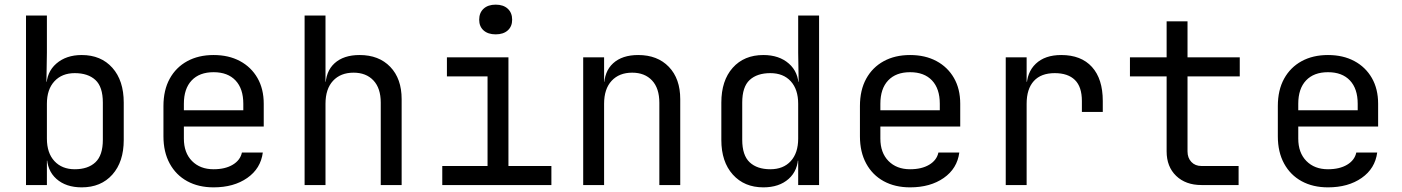

<svg xmlns="http://www.w3.org/2000/svg" viewBox="-20 -797 6040 827"><path d="M332 10Q264 10 223 -26.5Q182 -63 182 -126L200 -105H182V0H92V-730H182V-570L180 -445H200L180 -424Q180 -486 222.5 -523Q265 -560 332 -560Q415 -560 464 -505Q513 -450 513 -355V-194Q513 -100 464 -45Q415 10 332 10ZM302 -68Q359 -68 391 -98Q423 -128 423 -195V-355Q423 -423 391 -452.5Q359 -482 302 -482Q247 -482 214.5 -447Q182 -412 182 -350V-200Q182 -138 214.5 -103Q247 -68 302 -68Z M900 10Q835 10 786.5 -16.5Q738 -43 711 -92.5Q684 -142 684 -210V-340Q684 -409 711 -458Q738 -507 786.5 -533.5Q835 -560 900 -560Q965 -560 1013.5 -534Q1062 -508 1089 -461Q1116 -414 1116 -350V-252H772V-200Q772 -139 807 -103.5Q842 -68 900 -68Q950 -68 982.5 -87.5Q1015 -107 1022 -140H1112Q1103 -71 1045 -30.5Q987 10 900 10ZM1028 -313V-350Q1028 -415 994.5 -450.5Q961 -486 900 -486Q839 -486 805.5 -450.5Q772 -415 772 -350V-322H1035Z M1292 0V-730H1382V-550V-445H1401L1382 -424Q1382 -489 1421 -524.5Q1460 -560 1529 -560Q1612 -560 1661 -509Q1710 -458 1710 -370V0H1620V-355Q1620 -417 1588.5 -450.5Q1557 -484 1503 -484Q1447 -484 1414.5 -449Q1382 -414 1382 -350V0Z M1885 0V-82H2080V-468H1905V-550H2170V-82H2355V0ZM2115 -649Q2082 -649 2063 -666Q2044 -683 2044 -712Q2044 -742 2063 -759.5Q2082 -777 2115 -777Q2148 -777 2167 -759.5Q2186 -742 2186 -712Q2186 -683 2167 -666Q2148 -649 2115 -649Z M2492 0V-550H2582V-445H2601L2582 -424Q2582 -489 2621 -524.5Q2660 -560 2729 -560Q2812 -560 2861 -509Q2910 -458 2910 -370V0H2820V-354Q2820 -417 2788.5 -450.5Q2757 -484 2703 -484Q2647 -484 2614.5 -449Q2582 -414 2582 -350V0Z M3268 10Q3186 10 3136.5 -45Q3087 -100 3087 -194V-355Q3087 -450 3136 -505Q3185 -560 3268 -560Q3336 -560 3378 -523Q3420 -486 3420 -424L3400 -445H3420L3418 -570V-730H3508V0H3418V-105H3400L3418 -126Q3418 -63 3377 -26.5Q3336 10 3268 10ZM3298 -68Q3354 -68 3386 -103Q3418 -138 3418 -200V-350Q3418 -412 3386 -447Q3354 -482 3298 -482Q3241 -482 3209 -452.5Q3177 -423 3177 -355V-195Q3177 -128 3209 -98Q3241 -68 3298 -68Z M3900 10Q3835 10 3786.5 -16.5Q3738 -43 3711 -92.5Q3684 -142 3684 -210V-340Q3684 -409 3711 -458Q3738 -507 3786.5 -533.5Q3835 -560 3900 -560Q3965 -560 4013.5 -534Q4062 -508 4089 -461Q4116 -414 4116 -350V-252H3772V-200Q3772 -139 3807 -103.5Q3842 -68 3900 -68Q3950 -68 3982.5 -87.5Q4015 -107 4022 -140H4112Q4103 -71 4045 -30.5Q3987 10 3900 10ZM4028 -313V-350Q4028 -415 3994.5 -450.5Q3961 -486 3900 -486Q3839 -486 3805.5 -450.5Q3772 -415 3772 -350V-322H4035Z M4312 0V-550H4402V-445H4421L4402 -421Q4402 -485 4441.5 -522.5Q4481 -560 4551 -560Q4637 -560 4683.5 -508.5Q4730 -457 4730 -362V-315H4640V-362Q4640 -423 4610 -452.5Q4580 -482 4523 -482Q4464 -482 4433 -448Q4402 -414 4402 -350V0Z M5155 0Q5087 0 5046 -39.5Q5005 -79 5005 -145V-468H4847V-550H5005V-705H5095V-550H5320V-468H5095V-145Q5095 -117 5111.5 -99.5Q5128 -82 5155 -82H5315V0Z M5700 10Q5635 10 5586.5 -16.5Q5538 -43 5511 -92.5Q5484 -142 5484 -210V-340Q5484 -409 5511 -458Q5538 -507 5586.5 -533.5Q5635 -560 5700 -560Q5765 -560 5813.5 -534Q5862 -508 5889 -461Q5916 -414 5916 -350V-252H5572V-200Q5572 -139 5607 -103.5Q5642 -68 5700 -68Q5750 -68 5782.5 -87.5Q5815 -107 5822 -140H5912Q5903 -71 5845 -30.5Q5787 10 5700 10ZM5828 -313V-350Q5828 -415 5794.5 -450.5Q5761 -486 5700 -486Q5639 -486 5605.5 -450.5Q5572 -415 5572 -350V-322H5835Z"/></svg>

Font: JetBrains Mono
Style: Regular
Weight: 400
Monospace: yes
Designer: Philipp Nurullin, Konstantin Bulenkov
Foundry: JetBrains
Version: Version 2.305